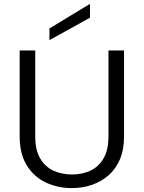

<svg xmlns="http://www.w3.org/2000/svg" viewBox="-20 -959 737 986"><path d="M442 -939V-868L234 -753V-813ZM81 -700H161V-258Q161 -189 186 -146Q211 -103 253.5 -83Q296 -63 350 -63Q403 -63 445 -83Q487 -103 512 -146Q537 -189 537 -258V-700H617V-259Q617 -190 595.5 -140Q574 -90 536 -57.5Q498 -25 450 -9Q402 7 349 7Q277 7 216 -21.5Q155 -50 118 -109Q81 -168 81 -259Z"/></svg>

Font: Albert Sans
Style: Regular
Weight: 400
Designer: Andreas Rasmussen
Foundry: a.Foundry
Version: Version 1.025